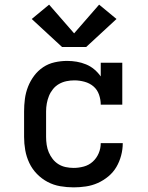

<svg xmlns="http://www.w3.org/2000/svg" viewBox="-20 -801 640 829"><path d="M298 8Q269 8 240 3Q211 -2 185.5 -15.5Q160 -29 139.5 -50Q119 -71 106.5 -97.5Q94 -124 89 -152.5Q84 -181 84 -210V-320Q84 -347 87.5 -374Q91 -401 101 -426.5Q111 -452 127.5 -474Q144 -496 166.5 -511Q189 -526 216 -532Q243 -538 270 -538Q291 -538 311.5 -534.5Q332 -531 351.5 -523Q371 -515 387 -501.5Q403 -488 415 -471V-530H508V-349H415Q415 -371 407.5 -392.5Q400 -414 383.5 -428Q367 -442 345 -448Q323 -454 301 -454Q284 -454 267 -450.5Q250 -447 235 -438.5Q220 -430 209 -416.5Q198 -403 191.5 -387Q185 -371 182 -354Q179 -337 179 -320V-210Q179 -193 181.5 -176Q184 -159 190.5 -143.5Q197 -128 207.5 -114.5Q218 -101 232.5 -92Q247 -83 264 -79.5Q281 -76 298 -76Q320 -76 342 -82Q364 -88 380.5 -103Q397 -118 406 -139Q415 -160 415 -183Q415 -183 415 -183Q415 -183 415 -183H510Q510 -183 510 -182.5Q510 -182 510 -182Q510 -156 503 -129.5Q496 -103 482.5 -80Q469 -57 448 -39.5Q427 -22 402.5 -11Q378 0 351 4Q324 8 298 8ZM248 -598 117 -719 192 -781 300 -657 408 -781 483 -719 352 -598Z"/></svg>

Font: Iosevka Curly Slab MdEx
Style: Regular
Weight: 500
Width: 7
Monospace: yes
Designer: Belleve Invis
Foundry: Belleve Invis
Version: Version 11.1.0; ttfautohint (v1.8.3)